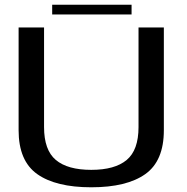

<svg xmlns="http://www.w3.org/2000/svg" viewBox="-20 -791 793 815"><path d="M367.5 4Q518 4 596.8 -52Q675.5 -108 675.5 -238V-674.5H568V-251.5Q568 -154 517.8 -112Q467.5 -70 367.5 -70Q267 -70 217 -112Q167 -154 167 -251.5V-674.5H59V-238Q59 -108 138 -52Q217 4 367.5 4ZM201.5 -729.5H538.5V-771H201.5Z"/></svg>

Font: Anybody SemiExpanded
Style: Regular
Weight: 400
Width: 6
Designer: Tyler Finck
Foundry: Etcetera Type Company
Version: Version 1.113;gftools[0.9.25]